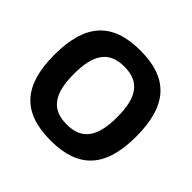

<svg xmlns="http://www.w3.org/2000/svg" viewBox="-169 -854 1038 1038"><g transform="rotate(45 350.0 -335.0)"><path d="M346 9C132 9 33 -99 33 -333C33 -570 132 -679 346 -679C560 -679 659 -570 659 -333C659 -99 560 9 346 9ZM181 -335C181 -183 231 -114 346 -114C462 -114 512 -183 512 -335C512 -487 462 -556 346 -556C231 -556 181 -487 181 -335Z"/></g></svg>

Font: LT Wave Bold
Style: Regular
Weight: 700
Designer: Daniel Lyons
Version: Version 2.5 (Glyphs App)